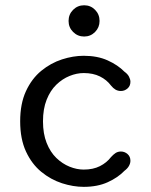

<svg xmlns="http://www.w3.org/2000/svg" viewBox="-20 -699 572 728"><path d="M297.5 9.5Q257.5 9.5 215 -4.2Q172.5 -18 136.5 -47.5Q100.5 -77 78.5 -124.5Q56.5 -172 56.5 -239Q56.5 -306 78.5 -353.5Q100.5 -401 136.5 -430.5Q172.5 -460 215 -473.8Q257.5 -487.5 297.5 -487.5Q349.5 -487.5 388.2 -470Q427 -452.5 452 -427Q464 -418.5 469.2 -408.2Q474.5 -398 474.5 -389Q474.5 -373 463.5 -363.5Q452.5 -354 438.5 -354Q427 -354 418 -359.2Q409 -364.5 401 -374.5Q384.5 -396.5 358.8 -409.2Q333 -422 297.5 -422Q271 -422 243.8 -411Q216.5 -400 193.5 -377.8Q170.5 -355.5 156.8 -320.8Q143 -286 143 -239Q143 -192 156.8 -157.2Q170.5 -122.5 193.5 -100.2Q216.5 -78 243.8 -67Q271 -56 297.5 -56Q333 -56 358.8 -69Q384.5 -82 401 -103.5Q409.5 -113 418.2 -118.8Q427 -124.5 438.5 -124.5Q452.5 -124.5 463.5 -115Q474.5 -105.5 474.5 -89.5Q474.5 -80 469 -70Q463.5 -60 452 -51.5Q427 -25.5 388.2 -8Q349.5 9.5 297.5 9.5ZM299 -560.5Q274.5 -560.5 257.2 -577.8Q240 -595 240 -619.5Q240 -644.5 257.2 -661.8Q274.5 -679 299 -679Q323.5 -679 340.5 -661.8Q357.5 -644.5 357.5 -619.5Q357.5 -595 340.5 -577.8Q323.5 -560.5 299 -560.5Z"/></svg>

Font: Sono
Style: Regular
Weight: 400
Designer: Tyler Finck
Foundry: Tyler Finck
Version: Version 2.112